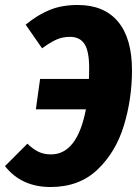

<svg xmlns="http://www.w3.org/2000/svg" viewBox="-46 -733 556 771"><path d="M484 -451Q484 -336 451.5 -229Q419 -122 345.5 -52Q272 18 157 18Q40 18 -26 -66L64 -156Q87 -134 108.5 -123.5Q130 -113 159 -113Q264 -113 299 -294H98L115 -416H311Q312 -431 312 -461Q312 -527 293.5 -556Q275 -585 235 -585Q205 -585 180.5 -574Q156 -563 123 -539L57 -634Q106 -674 154.5 -693.5Q203 -713 266 -713Q372 -713 428 -646Q484 -579 484 -451Z"/></svg>

Font: Fira Sans Condensed ExtraBold
Style: Italic
Weight: 800
Width: 3
Italic angle: -8°
Designer: bBox Type GmbH & Carrois Corporate GbR & Edenspiekermann AG
Foundry: bBox Type GmbH & Carrois Corporate GbR & Edenspiekermann AG
Version: Version 4.301